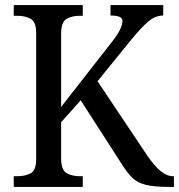

<svg xmlns="http://www.w3.org/2000/svg" viewBox="-20 -734 703 754"><path d="M34 0V-42H48Q79 -42 100.5 -53.5Q122 -65 122 -108V-605Q122 -648 100.5 -660Q79 -672 49 -672H34V-714H305V-672H293Q262 -672 241 -659.5Q220 -647 220 -601V-314L409 -556Q439 -593 450 -615Q461 -637 461 -652Q461 -673 414 -673V-714H621V-673Q589 -673 561 -648.5Q533 -624 497 -580L363 -415L559 -122Q586 -83 610.5 -62.5Q635 -42 660 -42H663V0H644Q586 0 553 -8Q520 -16 499 -36.5Q478 -57 454 -96L297 -340L220 -254V-113Q220 -67 241 -54.5Q262 -42 294 -42H305V0Z"/></svg>

Font: Noto Serif Hebrew SemiCondensed
Style: Regular
Weight: 400
Width: 4
Designer: Monotype Design Team
Foundry: Monotype Imaging Inc.
Version: Version 2.004; ttfautohint (v1.8.4.7-5d5b)